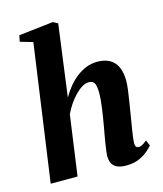

<svg xmlns="http://www.w3.org/2000/svg" viewBox="-121 -907 856 1008"><g transform="rotate(-15 307.0 -403.0)"><path d="M441 10.5Q407.5 10.5 388.8 0.8Q370 -9 362.8 -25.8Q355.5 -42.5 355.5 -64Q356 -75 358.2 -92.5Q360.5 -110 363.8 -131.2Q367 -152.5 371.2 -174.8Q375.5 -197 379 -217.5Q382.5 -239 386.5 -262.8Q390.5 -286.5 393.8 -310.5Q397 -334.5 399 -356.8Q401 -379 401 -398Q400.5 -423 396.5 -437.2Q392.5 -451.5 383.8 -457.2Q375 -463 360.5 -463Q344 -463 325.2 -451.8Q306.5 -440.5 287.5 -421Q268.5 -401.5 251.8 -377Q235 -352.5 223 -326.5L177.5 0H31.5L136 -742L67.5 -762L74 -795.5L262 -817L287.5 -803L235.5 -413.5Q251.5 -442 272.2 -467.5Q293 -493 318.2 -512.8Q343.5 -532.5 372.2 -544Q401 -555.5 432.5 -555.5Q470 -555.5 497.2 -541.5Q524.5 -527.5 539.5 -497Q554.5 -466.5 554.5 -418Q554.5 -399.5 550.5 -369.2Q546.5 -339 541.2 -306.2Q536 -273.5 531.5 -246.5Q528.5 -227.5 525 -206.5Q521.5 -185.5 518.2 -165.2Q515 -145 512.5 -126.8Q510 -108.5 509.5 -95Q509.5 -77 515.2 -71.5Q521 -66 528 -66Q536.5 -66 546.8 -71.2Q557 -76.5 573.5 -90L586.5 -59Q579.5 -50.5 560.8 -33.8Q542 -17 512.2 -3.2Q482.5 10.5 441 10.5Z"/></g></svg>

Font: Merriweather 48pt ExtraBold
Style: Italic
Weight: 800
Italic angle: -7.8°
Version: Version 2.101